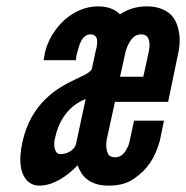

<svg xmlns="http://www.w3.org/2000/svg" viewBox="-20 -575 584 603"><path d="M495 -196 482 -133C467 -80 444 -43 401 -14C380 1 354 8 321 8C260 8 235 -23 224 -56C189 -20 147 8 103 8C90 8 70 3 58 -17C45 -36 38 -70 50 -127C63 -188 90 -231 121 -262C152 -293 186 -311 213 -324C241 -337 261 -346 268 -357L281 -417C284 -426 286 -439 285 -450C283 -461 276 -467 264 -467C247 -467 238 -454 231 -438C228 -430 226 -421 223 -412C222 -407 221 -403 220 -399C219 -394 219 -390 218 -386H117L121 -409C130 -449 153 -485 182 -512C213 -539 249 -555 288 -555C317 -555 340 -547 357 -530C380 -545 406 -555 441 -555C473 -555 496 -546 512 -533C528 -520 536 -501 540 -484C545 -463 546 -441 541 -414L508 -255H341L315 -136C312 -117 314 -101 321 -89C325 -84 332 -81 341 -81C360 -81 371 -93 378 -108C383 -115 386 -125 388 -136L401 -196ZM357 -334H430L447 -411C451 -432 451 -447 443 -459C439 -464 432 -467 423 -467C404 -467 393 -454 385 -439C381 -432 377 -423 374 -411ZM249 -264C194 -243 164 -194 153 -142C150 -133 150 -123 151 -112C154 -100 158 -91 170 -91C193 -91 215 -105 219 -124Z"/></svg>

Font: League Gothic Italic
Style: Regular
Weight: 400
Designer: Tyler Finck
Foundry: The League of Moveable Type
Version: Version 1.001;PS 001.001;hotconv 1.0.56;makeotf.lib2.0.21325